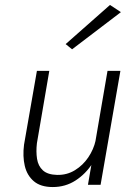

<svg xmlns="http://www.w3.org/2000/svg" viewBox="-20 -746 530 775"><path d="M335 0H386L466 -460H414ZM129 -168 179 -460H129L77 -162Q71 -115 80 -76.5Q89 -38 116.5 -14.5Q144 9 193 9Q244 9 285 -17.5Q326 -44 353.5 -87Q381 -130 391 -179H366Q358 -143 336.5 -111Q315 -79 282.5 -59Q250 -39 210 -40Q172 -41 153 -58.5Q134 -76 129.5 -105Q125 -134 129 -168ZM468 -697 424 -726 245 -568 271 -547Z"/></svg>

Font: Jost Light
Style: Italic
Weight: 300
Italic angle: -5°
Version: Version 3.710